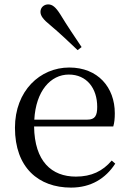

<svg xmlns="http://www.w3.org/2000/svg" viewBox="-20 -838 586 873"><path d="M351 -624C319 -672 286 -720 254 -773C233 -806 218 -818 199 -818C181 -818 164 -805 164 -784C164 -766 177 -749 208 -724C252 -687 292 -649 333 -610ZM303 15C393 15 460 -26 504 -94L488 -108C447 -60 396 -35 325 -35C215 -35 137 -104 135 -263H495C500 -279 502 -299 502 -323C502 -441 425 -531 295 -531C162 -531 48 -425 48 -257C48 -76 155 15 303 15ZM136 -294C143 -424 210 -499 293 -499C374 -499 422 -437 422 -352C422 -312 412 -294 377 -294Z"/></svg>

Font: Source Han Serif KR
Style: Regular
Weight: 400
Designer: Ryoko NISHIZUKA 西塚涼子 (kana & ideographs); Frank Grießhammer (Latin, Greek & Cyrillic); Wenlong ZHANG 张文龙 (bopomofo); San
Foundry: Adobe
Version: Version 2.001;hotconv 1.1.0;makeotfexe 2.6.0